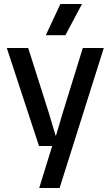

<svg xmlns="http://www.w3.org/2000/svg" viewBox="-20 -740 548 960"><path d="M176 200 241 -10H175L14 -500H121L223 -179L258 -62H260L295 -180L394 -500H499L278 200ZM209 -564 282 -720H390L307 -564Z"/></svg>

Font: TASA Orbiter Display Medium
Style: Regular
Weight: 500
Designer: Weizhong Zhang
Version: Version 1.000;Glyphs 3.1.2 (3151)